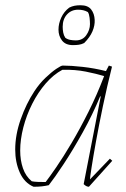

<svg xmlns="http://www.w3.org/2000/svg" viewBox="-20 -706 480 732"><path d="M108 6Q73 -9 55.5 -48Q38 -87 38 -136Q38 -192 59 -251.5Q80 -311 111 -358Q130 -387 153 -409Q176 -431 194.5 -443.5Q213 -456 219 -456Q251 -456 295.5 -451Q340 -446 384 -435L395 -456L407 -452Q388 -376 372.5 -302Q357 -228 346 -167Q335 -106 329 -67Q323 -28 323 -22L399 -101L408 -93L319 6Q309 6 299 -4L364 -338L362 -339Q333 -269 295.5 -201.5Q258 -134 223 -81Q188 -28 166 0Q153 3 139.5 4.5Q126 6 108 6ZM154 -12Q168 -30 194.5 -68.5Q221 -107 253 -161Q285 -215 317.5 -280Q350 -345 377 -416Q347 -425 307 -433Q267 -441 218 -440Q184 -422 154.5 -388Q125 -354 103 -310.5Q81 -267 69 -220.5Q57 -174 57 -132Q57 -95 67.5 -64.5Q78 -34 101 -15Q109 -13 124.5 -12.5Q140 -12 154 -12ZM258 -534Q230 -534 216.5 -551.5Q203 -569 203 -593Q203 -616 213.5 -639Q224 -662 244 -677Q254 -682 264 -684Q274 -686 287 -686Q315 -686 327.5 -670Q340 -654 341 -630Q342 -609 332.5 -586.5Q323 -564 301 -542Q291 -537 281 -535.5Q271 -534 258 -534ZM269 -552Q295 -552 309 -572Q323 -592 323 -614Q323 -625 321.5 -638.5Q320 -652 315 -660Q306 -665 297 -667Q288 -669 278 -669Q252 -669 235.5 -651Q219 -633 219 -604Q219 -593 221 -582Q223 -571 229 -562Q237 -556 247.5 -554Q258 -552 269 -552Z"/></svg>

Font: Labrada Thin
Style: Italic
Weight: 100
Italic angle: -7°
Designer: Mercedes Jáuregui
Foundry: Omnibus-Type Team
Version: Version 1.000; ttfautohint (v1.8.4.7-5d5b)